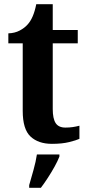

<svg xmlns="http://www.w3.org/2000/svg" viewBox="-20 -680 420 921"><path d="M229 10Q164 10 126.5 -25Q89 -60 89 -148V-472H20V-520Q51 -521 74.5 -533.5Q98 -546 112 -562Q126 -577 136.5 -601Q147 -625 154 -660H233V-536H353V-472H233V-157Q233 -111 247 -89.5Q261 -68 294 -68Q313 -68 329.5 -70.5Q346 -73 361 -77V-14Q346 -7 312 1.5Q278 10 229 10ZM120 208Q129 177 140.5 136Q152 95 157 61H265V71Q257 92 242 119Q227 146 209.5 173Q192 200 176 221H120Z"/></svg>

Font: Noto Serif Tamil SemiCondensed
Style: Bold Italic
Weight: 700
Width: 4
Italic angle: -12°
Designer: Indian Type Foundry, Tom Grace, and the Monotype Design Team
Foundry: Monotype Imaging Inc.
Version: Version 2.003; ttfautohint (v1.8.4.7-5d5b)